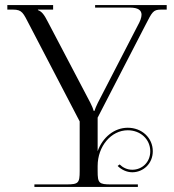

<svg xmlns="http://www.w3.org/2000/svg" viewBox="-20 -739 687 759"><path d="M116 0H525V-10H419C371 -10 366 -15 366 -63V-83C366 -160.8 419.3 -224 485 -224C536 -224 574 -188 574 -141C574 -97 541 -68 503 -68C482 -68 465 -77 453 -89L445 -83C459 -69 480 -58 503 -58C546 -58 584 -92 584 -141C584 -194 541 -234 485 -234C431.5 -234 385.5 -195.8 366 -141.4V-274L555 -640C581.3 -690.9 585 -701 616 -701H639V-719H356V-709H493C527.1 -709 539.5 -697.9 539.5 -680.8C539.5 -669.1 533.7 -654.6 525 -639L367 -333C362 -323 355 -307 354 -301H350C349 -307 342 -324 337 -333L169 -653C154 -683 144 -694 130 -699V-701H190V-719H9V-701H32C68 -701 72 -687 96 -641L295 -259V-63C295 -15 290 -10 242 -10H116Z"/></svg>

Font: FoglihtenNo04
Style: Regular
Weight: 500
Designer: gluk (gluksza@wp.pl)
Foundry: gluk (gluksza@wp.pl)
Version: Version 0.70